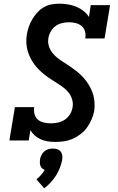

<svg xmlns="http://www.w3.org/2000/svg" viewBox="-20 -763 640 1043"><path d="M281 8Q260 8 240 5Q220 2 202 -6Q184 -14 169.5 -26.5Q155 -39 145 -56L136 0H31L61 -181H166Q163 -162 167.5 -143.5Q172 -125 185.5 -113.5Q199 -102 217.5 -97.5Q236 -93 255 -93Q275 -93 294.5 -97Q314 -101 331.5 -112.5Q349 -124 360 -142Q371 -160 374 -179Q378 -201 372 -222Q366 -243 353.5 -259Q341 -275 324.5 -287.5Q308 -300 290.5 -311Q273 -322 256 -333Q239 -344 222.5 -357Q206 -370 191.5 -384.5Q177 -399 165 -415.5Q153 -432 144 -450.5Q135 -469 129.5 -489.5Q124 -510 123 -532Q122 -554 126 -576Q129 -597 136.5 -618Q144 -639 155.5 -658.5Q167 -678 182.5 -695Q198 -712 217.5 -723.5Q237 -735 259 -739Q281 -743 302 -743Q326 -743 349.5 -739Q373 -735 394 -726.5Q415 -718 433 -704Q451 -690 463 -671L473 -735H578L548 -554H443Q447 -573 442 -591.5Q437 -610 423.5 -621.5Q410 -633 392 -637.5Q374 -642 354 -642Q336 -642 317 -637.5Q298 -633 282 -621.5Q266 -610 256 -592.5Q246 -575 243 -557Q239 -535 245 -514.5Q251 -494 263.5 -477.5Q276 -461 292 -448.5Q308 -436 325.5 -425Q343 -414 360 -402.5Q377 -391 393 -378.5Q409 -366 423.5 -351.5Q438 -337 450 -320.5Q462 -304 471.5 -285.5Q481 -267 486.5 -247.5Q492 -228 493.5 -206Q495 -184 492 -162Q488 -138 478 -115Q468 -92 453.5 -71.5Q439 -51 418.5 -35Q398 -19 375 -9Q352 1 328 4.5Q304 8 281 8ZM220 260 178 211Q191 201 202.5 188Q214 175 223 160Q215 157 209 151.5Q203 146 200 138.5Q197 131 196.5 122Q196 113 197 104Q199 92 205 80Q211 68 220.5 59.5Q230 51 242.5 47.5Q255 44 267 44Q280 44 291 47.5Q302 51 309 59.5Q316 68 318 80Q320 92 318 104Q314 126 305.5 148Q297 170 284.5 190Q272 210 255.5 228Q239 246 220 260Z"/></svg>

Font: Iosevka Curly Slab Extended
Style: Bold Italic
Weight: 700
Width: 7
Italic angle: -9°
Monospace: yes
Designer: Belleve Invis
Foundry: Belleve Invis
Version: Version 11.0.0; ttfautohint (v1.8.3)